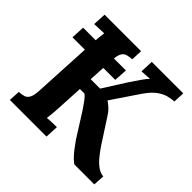

<svg xmlns="http://www.w3.org/2000/svg" viewBox="-171 -878 1056 1056"><g transform="rotate(45 356.5 -350.0)"><path d="M37 -487 41 -566H374L369 -488ZM37 0 41 -66Q63 -67 79 -72Q95 -77 104.5 -95Q114 -113 116 -153L136 -536Q138 -563 140.5 -588Q143 -613 145 -626Q129 -625 105 -624.5Q81 -624 70 -623L74 -700H358L355 -634Q333 -633 316.5 -628Q300 -623 290.5 -605.5Q281 -588 279 -547L271 -395H344L427 -526Q447 -556 467.5 -586Q488 -616 501 -627Q485 -626 467 -625Q449 -624 438 -623L441 -700H686L683 -634Q661 -633 635 -626Q609 -619 581 -598Q553 -577 523 -532L419 -378Q438 -365 453 -350.5Q468 -336 478 -319L572 -174Q591 -146 611.5 -121.5Q632 -97 654 -82Q676 -67 698 -66L694 0H542Q534 -1 516.5 -18Q499 -35 480.5 -59Q462 -83 449 -102L358 -246Q345 -265 330.5 -285Q316 -305 303 -315Q302 -315 289 -315Q276 -315 267 -315L259 -164Q258 -137 255.5 -112Q253 -87 251 -74Q267 -76 291.5 -76.5Q316 -77 326 -77L322 0Z"/></g></svg>

Font: Lora
Style: Italic
Weight: 400
Italic angle: -3°
Designer: Olga Karpushina, Alexei Vanyashin (Cyrillic)
Foundry: Cyreal
Version: Version 3.008